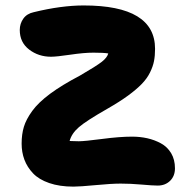

<svg xmlns="http://www.w3.org/2000/svg" viewBox="-20 -674 691 711"><path d="M252 17.1Q200.7 17.1 162.4 3.9Q124 -9.3 102.3 -32.2Q80.6 -55.2 70.3 -82.8Q60.1 -110.4 60.1 -142.1Q60.1 -176.8 68.4 -204.3Q76.7 -231.9 99.4 -263.2Q122.1 -294.4 165.5 -326.7Q209 -358.9 275.9 -394Q337.4 -429.7 357.2 -445.3Q377 -460.9 380.9 -476.1Q364.3 -479 326.2 -479Q291 -479 240 -471.4Q189 -463.9 168.9 -463.9Q122.6 -463.9 87.9 -490.5Q53.2 -517.1 53.2 -563Q53.2 -586.4 66.4 -605Q79.6 -623.5 105 -628.9Q207 -653.8 290 -653.8Q554.2 -653.8 554.2 -493.2Q554.2 -467.8 550.3 -447.8Q546.4 -427.7 535.6 -405.8Q524.9 -383.8 505.4 -363.5Q485.8 -343.3 454.6 -320.3Q423.3 -297.4 378.9 -272Q299.3 -226.6 272.2 -203.1Q245.1 -179.7 237.8 -151.9Q242.2 -151.9 253.7 -151.4Q265.1 -150.9 272 -150.9Q292.5 -150.9 357.7 -159.4Q422.9 -168 469.2 -168Q498.5 -168 525.1 -162.1Q551.8 -156.2 575.7 -143.3Q599.6 -130.4 613.8 -106.7Q627.9 -83 627.9 -50.8Q627.9 -22 609.9 -4.4Q591.8 13.2 564 13.2Q545.4 13.2 504.4 9.5Q463.4 5.9 426.8 5.9Q393.1 5.9 334.5 11.5Q275.9 17.1 252 17.1Z"/></svg>

Font: Shantell Sans Irregular Bouncy
Style: Regular
Weight: 800
Designer: Stephen Nixon, Anya Danilova, Shantell Martin
Foundry: Arrow Type
Version: Version 1.006;[9816181b4]